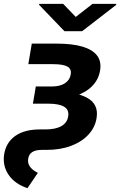

<svg xmlns="http://www.w3.org/2000/svg" viewBox="-69 -774 628 1004"><path d="M97.2 -545.9H226.6Q308.6 -545.9 361.8 -530.3Q415 -514.6 438.7 -483.4Q462.4 -452.1 454.1 -404.3Q446.3 -357.9 413.1 -324Q379.9 -290 324 -271.7Q268.1 -253.4 191.9 -253.4H106.9L118.2 -321.8H202.1Q245.6 -321.8 271 -338.9Q296.4 -356 300.8 -384.8Q305.7 -413.6 283.2 -426Q260.7 -438.5 208 -438.5H79.1ZM114.3 -296.9H195.8Q322.8 -296.9 385.5 -263.2Q448.2 -229.5 436 -156.7Q428.7 -108.9 394.3 -71Q359.9 -33.2 303.7 -11.7Q247.6 9.8 173.8 9.8H149.4Q85.4 9.8 78.6 55.2Q70.3 100.6 128.9 129.9L74.7 210Q8.8 188 -23.7 140.6Q-56.2 93.3 -47.4 33.2Q-37.1 -29.8 11.2 -63.5Q59.6 -97.2 139.2 -97.2H168Q221.7 -97.2 252.2 -114.7Q282.7 -132.3 287.6 -166Q293 -199.7 266.6 -215.8Q240.2 -231.9 183.1 -231.9H103ZM261.2 -753.9 327.1 -685.5 415 -753.9H538.6V-748.5L360.4 -610.8H268.1L135.7 -748.5V-753.9Z"/></svg>

Font: Inter Tight
Style: Bold Italic
Weight: 700
Italic angle: -9.39999°
Designer: Rasmus Andersson
Foundry: rsms
Version: Version 3.004